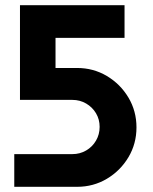

<svg xmlns="http://www.w3.org/2000/svg" viewBox="-20 -720 591 740"><path d="M35 0V-126H259Q288 -126 312 -140Q336 -154 350 -178Q364 -202 364 -231Q364 -260 350 -283.5Q336 -307 312 -321Q288 -335 259 -335H57V-700H460V-574H194V-458H277Q340 -458 392 -427Q444 -396 475 -344Q506 -292 506 -229Q506 -166 475 -114Q444 -62 392 -31Q340 0 277 0Z"/></svg>

Font: MuseoModerno Thin SemiBold
Style: Regular
Weight: 600
Version: Version 1.003